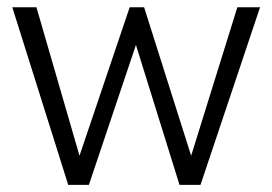

<svg xmlns="http://www.w3.org/2000/svg" viewBox="-20 -520 766 540"><path d="M171.9 0 14.6 -499.5H82.5L203.6 -82L344.7 -499.5H385.3L517.6 -82L647.5 -499.5H711.4L543.9 0H484.9L362.3 -393.6L230 0Z"/></svg>

Font: Pontano Sans Light
Style: Regular
Weight: 300
Designer: Vernon Adams
Foundry: Vernon Adams
Version: Version 2.001